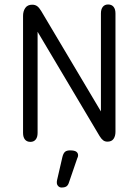

<svg xmlns="http://www.w3.org/2000/svg" viewBox="-20 -625 619 858"><path d="M431 -127 164 -576Q155 -591 146 -597.5Q137 -604 124 -604Q103 -604 93 -589.5Q83 -575 83 -554V-31Q83 -12 91.5 -1.5Q100 9 116 9Q131 9 139.5 -1.5Q148 -12 148 -31V-483L425 -17Q433 -4 441 2Q449 8 460 8Q479 8 487.5 -4.5Q496 -17 496 -36V-565Q496 -584 487.5 -594.5Q479 -605 463 -605Q448 -605 439.5 -594.5Q431 -584 431 -565ZM259 76 235 180Q234 183 234 186.5Q234 190 234 192Q234 200 240 206.5Q246 213 255 213Q270 213 277.5 207.5Q285 202 289 188L325 83Q329 76 329 69Q329 59 321 53Q313 47 293 47Q278 47 270.5 53.5Q263 60 259 76Z"/></svg>

Font: Beiruti
Style: Regular
Weight: 400
Version: Version 1.00